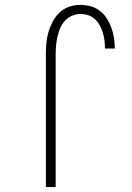

<svg xmlns="http://www.w3.org/2000/svg" viewBox="-20 -763 540 783"><path d="M167 0V-540Q167 -563 169 -586.5Q171 -610 177.5 -632Q184 -654 195 -675Q206 -696 223 -712Q240 -728 262 -735.5Q284 -743 308 -743Q329 -743 349.5 -737.5Q370 -732 387 -719Q404 -706 415.5 -688Q427 -670 434 -650.5Q441 -631 444.5 -610Q448 -589 448 -568V-565H408V-567Q408 -583 406 -599Q404 -615 399 -630.5Q394 -646 386.5 -660Q379 -674 367 -685Q355 -696 339.5 -701Q324 -706 308 -706Q290 -706 273 -698.5Q256 -691 244 -677.5Q232 -664 225 -647Q218 -630 214 -612Q210 -594 208.5 -576Q207 -558 207 -540V0Z"/></svg>

Font: Iosevka Term Curly Extralight
Style: Regular
Weight: 200
Designer: Belleve Invis
Foundry: Belleve Invis
Version: Version 32.3.0